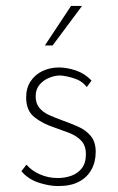

<svg xmlns="http://www.w3.org/2000/svg" viewBox="-20 -618 396 646"><path d="M176 8Q145 8 110 -3.5Q75 -15 52 -42L69 -64Q86 -44 114 -31.5Q142 -19 174 -19Q198 -19 219.5 -26.5Q241 -34 255 -51.5Q269 -69 269 -99Q269 -128 253.5 -144.5Q238 -161 213.5 -170.5Q189 -180 163 -189Q123 -202 95.5 -224Q68 -246 68 -290Q68 -322 83 -344.5Q98 -367 123 -379Q148 -391 178 -391Q205 -391 235 -381Q265 -371 288 -347L272 -325Q256 -346 229 -354.5Q202 -363 182 -364Q165 -364 146 -356.5Q127 -349 113.5 -333.5Q100 -318 100 -294Q100 -270 112.5 -255Q125 -240 145 -231Q165 -222 187 -214Q215 -204 241.5 -192.5Q268 -181 285 -161Q302 -141 302 -107Q302 -73 287.5 -47Q273 -21 245.5 -6.5Q218 8 176 8ZM256 -598 157 -465H131L219 -598Z"/></svg>

Font: Josefin Sans Thin ExtraLight
Style: Regular
Weight: 250
Version: Version 2.001